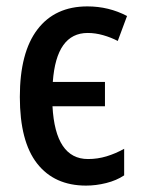

<svg xmlns="http://www.w3.org/2000/svg" viewBox="-20 -570 443 600"><path d="M249 10Q150 10 96 -59Q42 -128 42 -267Q42 -406 97 -478Q152 -550 253 -550Q320 -550 377 -520L348 -442Q327 -453 302.5 -460Q278 -467 254 -467Q156 -467 145 -314H308V-238H144Q153 -73 255 -73Q285 -73 313 -81.5Q341 -90 368 -105V-22Q344 -6 312 2Q280 10 249 10Z"/></svg>

Font: Avrile Sans Condensed Medium
Style: Regular
Weight: 500
Width: 3
Designer: Monotype Design Team
Foundry: Monotype Imaging Inc.
Version: Version 2.001;September 10, 2019;FontCreator 11.5.0.2425 64-